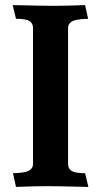

<svg xmlns="http://www.w3.org/2000/svg" viewBox="-20 -733 398 756"><path d="M248 -623V-87Q248 -69 262 -60Q276 -51 315 -51L328 3Q208 0 164 0Q120 0 43 3L31 -51Q78 -52 94 -61Q110 -70 110 -87V-623Q110 -641 96 -650Q82 -659 43 -659L30 -713Q150 -710 194 -710Q238 -710 315 -713L327 -659Q280 -658 264 -649Q248 -640 248 -623Z"/></svg>

Font: Lusitana
Style: Bold
Weight: 700
Designer: Ana Paula Megda
Foundry: Ana Paula Megda
Version: Version 1.001; ttfautohint (v1.4.1)